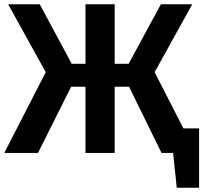

<svg xmlns="http://www.w3.org/2000/svg" viewBox="-24 -712 947 894"><path d="M830 -114H903V162H799L782 0H728L577 -308H510V0H374V-308H307L153 0H-4L189 -376L14 -692H161L310 -415H374V-692H510V-415H575L725 -692H871L696 -376Z"/></svg>

Font: Fira Sans SemiBold
Style: Regular
Weight: 600
Designer: bBox Type GmbH & Carrois Corporate GbR & Edenspiekermann AG
Foundry: bBox Type GmbH & Carrois Corporate GbR & Edenspiekermann AG
Version: Version 4.301;PS 004.301;hotconv 1.0.88;makeotf.lib2.5.64775